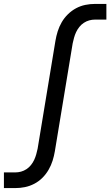

<svg xmlns="http://www.w3.org/2000/svg" viewBox="-44 -755 564 980"><path d="M-24 205V125H34Q49 125 63.5 121Q78 117 91 108.5Q104 100 114 87.5Q124 75 130.5 61Q137 47 141 32.5Q145 18 148 4L239 -547Q243 -571 250.5 -595Q258 -619 271 -641.5Q284 -664 303 -682.5Q322 -701 344.5 -713Q367 -725 391.5 -730Q416 -735 441 -735H499V-655H441Q426 -655 411.5 -651Q397 -647 384 -638.5Q371 -630 361 -617.5Q351 -605 344.5 -591Q338 -577 334 -562.5Q330 -548 327 -534L236 17Q232 41 224.5 65Q217 89 204 111.5Q191 134 172.5 152.5Q154 171 131 183Q108 195 83.5 200Q59 205 34 205Z"/></svg>

Font: Iosevka Slab Medium
Style: Italic
Weight: 500
Italic angle: -9°
Monospace: yes
Designer: Belleve Invis
Foundry: Belleve Invis
Version: Version 11.1.0; ttfautohint (v1.8.3)